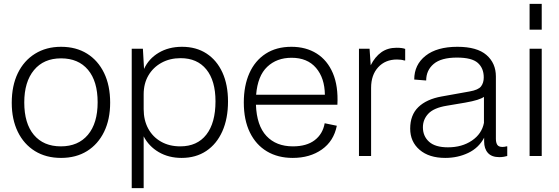

<svg xmlns="http://www.w3.org/2000/svg" viewBox="-20 -810 2904 997"><path d="M297 10Q219 10 161.5 -25.5Q104 -61 72.5 -125.5Q41 -190 41 -276Q41 -365 72.5 -430Q104 -495 162 -531Q220 -567 297 -567Q375 -567 432 -531.5Q489 -496 520.5 -431Q552 -366 552 -277Q552 -190 520.5 -125.5Q489 -61 432 -25.5Q375 10 297 10ZM296 -50Q386 -50 436.5 -110Q487 -170 487 -279Q487 -388 437 -447.5Q387 -507 297 -507Q207 -507 156.5 -446Q106 -385 106 -278Q106 -169 156 -109.5Q206 -50 296 -50Z M664 167V-557H722L728 -452Q752 -505 804 -536Q856 -567 925 -567Q999 -567 1052.5 -532Q1106 -497 1135 -433.5Q1164 -370 1164 -283Q1164 -194 1134.5 -128Q1105 -62 1051 -26Q997 10 923 10Q856 10 804.5 -20Q753 -50 726 -102V167ZM726 -243Q726 -186 749.5 -142.5Q773 -99 816 -74.5Q859 -50 916 -50Q1004 -50 1051.5 -111Q1099 -172 1099 -284Q1099 -391 1051.5 -449.5Q1004 -508 918 -508Q862 -508 818.5 -484Q775 -460 750.5 -418Q726 -376 726 -320Z M1500 10Q1423 10 1366 -24Q1309 -58 1277.5 -122.5Q1246 -187 1246 -278Q1246 -365 1275 -430Q1304 -495 1359.5 -531Q1415 -567 1493 -567Q1569 -567 1624.5 -532Q1680 -497 1708.5 -430Q1737 -363 1732 -266H1309Q1313 -158 1363.5 -104Q1414 -50 1501 -50Q1572 -50 1614 -82Q1656 -114 1666 -170L1729 -157Q1713 -77 1651 -33.5Q1589 10 1500 10ZM1494 -510Q1417 -510 1367.5 -463Q1318 -416 1310 -318H1667Q1666 -405 1621 -457.5Q1576 -510 1494 -510Z M1844 0V-557H1899L1905 -471Q1927 -515 1960 -538.5Q1993 -562 2039 -562Q2069 -562 2084 -556V-496H2079Q2064 -501 2041 -501Q1981 -501 1944 -461Q1907 -421 1907 -354V0Z M2292 10Q2208 10 2159 -32Q2110 -74 2110 -142Q2110 -213 2152.5 -254Q2195 -295 2273 -309L2418 -335Q2464 -343 2478 -361.5Q2492 -380 2492 -408Q2492 -456 2461 -483.5Q2430 -511 2353 -511Q2271 -511 2232 -478Q2193 -445 2193 -392L2131 -397Q2131 -474 2190 -520.5Q2249 -567 2355 -567Q2457 -567 2506 -524.5Q2555 -482 2555 -413V-89Q2555 -70 2562 -58.5Q2569 -47 2589 -47Q2600 -47 2610 -50H2614V0Q2608 2 2596.5 4Q2585 6 2573 6Q2533 6 2513.5 -16Q2494 -38 2494 -75V-95Q2466 -42 2411.5 -16Q2357 10 2292 10ZM2306 -45Q2379 -45 2430.5 -80Q2482 -115 2493 -172V-307Q2482 -299 2458.5 -291.5Q2435 -284 2395 -277L2300 -261Q2233 -250 2204.5 -220Q2176 -190 2176 -149Q2176 -103 2208 -74Q2240 -45 2306 -45Z M2730 0V-557H2793V0ZM2730 -656V-790H2793V-656Z"/></svg>

Font: BDO Grotesk Light
Style: Regular
Weight: 300
Designer: Deni Anggara
Foundry: Lokal Container
Version: Version 2.000